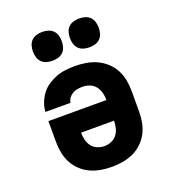

<svg xmlns="http://www.w3.org/2000/svg" viewBox="-139 -863 877 976"><g transform="rotate(-20 300.0 -375.0)"><path d="M300 8Q270 8 240.5 3Q211 -2 184 -14.5Q157 -27 135 -48Q113 -69 99.5 -95Q86 -121 80.5 -150.5Q75 -180 75 -210V-321H389Q389 -341 384 -360.5Q379 -380 367 -395.5Q355 -411 336 -418.5Q317 -426 297 -426Q283 -426 269 -423.5Q255 -421 243 -414Q231 -407 222.5 -395.5Q214 -384 213 -370H77Q78 -395 87.5 -419.5Q97 -444 112.5 -464.5Q128 -485 150 -499.5Q172 -514 196 -523Q220 -532 245.5 -535Q271 -538 297 -538Q327 -538 357 -533Q387 -528 414 -515.5Q441 -503 463.5 -482.5Q486 -462 500 -435.5Q514 -409 519.5 -379.5Q525 -350 525 -320V-210Q525 -180 519.5 -150.5Q514 -121 500.5 -95Q487 -69 465 -48Q443 -27 416 -14.5Q389 -2 359.5 3Q330 8 300 8ZM300 -104Q320 -104 338.5 -112Q357 -120 368.5 -135.5Q380 -151 384.5 -170Q389 -189 389 -209H211Q211 -189 215.5 -170Q220 -151 231.5 -135.5Q243 -120 261.5 -112Q280 -104 300 -104ZM400 -602Q384 -602 368.5 -606.5Q353 -611 342 -622Q331 -633 326.5 -648.5Q322 -664 322 -680Q322 -696 326.5 -711.5Q331 -727 342 -738Q353 -749 368.5 -753.5Q384 -758 400 -758Q416 -758 431.5 -753.5Q447 -749 458 -738Q469 -727 473.5 -711.5Q478 -696 478 -680Q478 -664 473.5 -648.5Q469 -633 458 -622Q447 -611 431.5 -606.5Q416 -602 400 -602ZM200 -602Q184 -602 168.5 -606.5Q153 -611 142 -622Q131 -633 126.5 -648.5Q122 -664 122 -680Q122 -696 126.5 -711.5Q131 -727 142 -738Q153 -749 168.5 -753.5Q184 -758 200 -758Q216 -758 231.5 -753.5Q247 -749 258 -738Q269 -727 273.5 -711.5Q278 -696 278 -680Q278 -664 273.5 -648.5Q269 -633 258 -622Q247 -611 231.5 -606.5Q216 -602 200 -602Z"/></g></svg>

Font: Iosevka Curly Slab HvEx
Style: Regular
Weight: 900
Width: 7
Monospace: yes
Designer: Belleve Invis
Foundry: Belleve Invis
Version: Version 11.1.0; ttfautohint (v1.8.3)